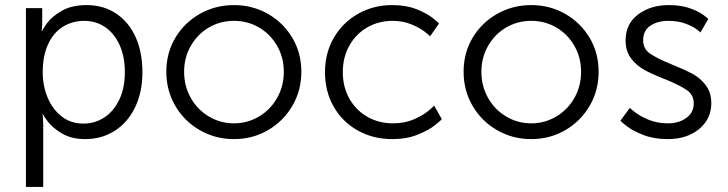

<svg xmlns="http://www.w3.org/2000/svg" viewBox="-20 -535 2862 755"><path d="M146 -503V-451Q146 -436 145 -426Q144 -416 144 -413H146Q146 -418 165 -444Q184 -470 223 -492.5Q262 -515 321 -515Q387 -515 437 -481.5Q487 -448 513.5 -388.5Q540 -329 540 -251Q540 -172 511 -112.5Q482 -53 431 -20.5Q380 12 315 12Q261 12 224 -10Q187 -32 168 -57Q149 -82 149 -87H147Q148 -84 149 -71.5Q150 -59 150 -43V200H82V-503ZM308 -49Q353 -49 390 -73Q427 -97 449 -143Q471 -189 471 -251Q471 -312 450.5 -357.5Q430 -403 394 -428Q358 -453 311 -453Q267 -453 230 -431.5Q193 -410 170.5 -364Q148 -318 148 -250Q148 -198 167 -152Q186 -106 222 -77.5Q258 -49 308 -49Z M900 -515Q973 -515 1033.5 -480.5Q1094 -446 1129.5 -386.5Q1165 -327 1165 -253Q1165 -179 1129.5 -118.5Q1094 -58 1033.5 -23Q973 12 900 12Q827 12 766 -23Q705 -58 669.5 -118.5Q634 -179 634 -253Q634 -327 669.5 -386.5Q705 -446 766 -480.5Q827 -515 900 -515ZM900 -50Q953 -50 998 -76.5Q1043 -103 1069.5 -149.5Q1096 -196 1096 -253Q1096 -309 1069.5 -355Q1043 -401 998.5 -427Q954 -453 900 -453Q846 -453 801.5 -427Q757 -401 730.5 -355Q704 -309 704 -253Q704 -196 730.5 -149.5Q757 -103 802 -76.5Q847 -50 900 -50Z M1522 -515Q1577 -515 1617.5 -499Q1658 -483 1682 -464Q1706 -445 1706 -442L1671 -392Q1671 -394 1650.5 -410Q1630 -426 1597 -439.5Q1564 -453 1524 -453Q1469 -453 1424.5 -427.5Q1380 -402 1354 -356Q1328 -310 1328 -251Q1328 -193 1354 -147Q1380 -101 1425 -75.5Q1470 -50 1525 -50Q1571 -50 1607 -65.5Q1643 -81 1665 -99.5Q1687 -118 1687 -120L1717 -67Q1717 -64 1691.5 -43.5Q1666 -23 1622.5 -5.5Q1579 12 1522 12Q1448 12 1387.5 -21.5Q1327 -55 1292.5 -115Q1258 -175 1258 -251Q1258 -327 1293 -387Q1328 -447 1388.5 -481Q1449 -515 1522 -515Z M2069 -515Q2142 -515 2202.5 -480.5Q2263 -446 2298.5 -386.5Q2334 -327 2334 -253Q2334 -179 2298.5 -118.5Q2263 -58 2202.5 -23Q2142 12 2069 12Q1996 12 1935 -23Q1874 -58 1838.5 -118.5Q1803 -179 1803 -253Q1803 -327 1838.5 -386.5Q1874 -446 1935 -480.5Q1996 -515 2069 -515ZM2069 -50Q2122 -50 2167 -76.5Q2212 -103 2238.5 -149.5Q2265 -196 2265 -253Q2265 -309 2238.5 -355Q2212 -401 2167.5 -427Q2123 -453 2069 -453Q2015 -453 1970.5 -427Q1926 -401 1899.5 -355Q1873 -309 1873 -253Q1873 -196 1899.5 -149.5Q1926 -103 1971 -76.5Q2016 -50 2069 -50Z M2607 -50Q2649 -50 2678.5 -71Q2708 -92 2708 -129Q2708 -162 2680.5 -181Q2653 -200 2594 -224Q2545 -243 2514 -260Q2483 -277 2461.5 -305.5Q2440 -334 2440 -376Q2440 -441 2489 -478Q2538 -515 2610 -515Q2657 -515 2691.5 -503Q2726 -491 2745.5 -476.5Q2765 -462 2765 -460L2734 -407Q2734 -409 2717.5 -421Q2701 -433 2673 -443Q2645 -453 2608 -453Q2566 -453 2537.5 -434Q2509 -415 2509 -376Q2509 -343 2536.5 -324Q2564 -305 2623 -281Q2673 -261 2703.5 -244.5Q2734 -228 2755.5 -199.5Q2777 -171 2777 -129Q2777 -67 2729 -27.5Q2681 12 2606 12Q2552 12 2510.5 -4Q2469 -20 2444.5 -39Q2420 -58 2420 -61L2457 -111Q2457 -109 2478 -93Q2499 -77 2532 -63.5Q2565 -50 2607 -50Z"/></svg>

Font: Museo Sans Light
Style: Regular
Weight: 300
Designer: Jos Buivenga
Foundry: Jos Buivenga & Rosetta Type Foundry (extension, remastering)
Version: Version 3.600;PS 1.000;hotconv 1.0.88;makeotf.lib2.5.647800;